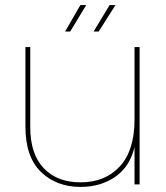

<svg xmlns="http://www.w3.org/2000/svg" viewBox="-20 -725 654 755"><path d="M529 -540V0H509V-147Q491 -70 433.5 -30Q376 10 297 10Q202 10 141 -49Q80 -108 80 -227V-540H99V-225Q99 -119 152 -63.5Q205 -8 297 -8Q393 -8 451 -70.5Q509 -133 509 -255V-540ZM296 -705H319L256 -601H236ZM411 -705H434L368 -601H348Z"/></svg>

Font: SVN-Poppins Thin
Style: Regular
Weight: 100
Designer: Ninad Kale (Devanagari), Jonny Pinhorn (Latin)
Foundry: Indian Type Foundry
Version: Version 3.002 2017